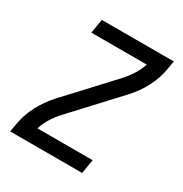

<svg xmlns="http://www.w3.org/2000/svg" viewBox="-171 -863 942 991"><g transform="rotate(30 300.0 -367.5)"><path d="M29 0 37 -46Q46 -105 75.5 -161.5Q105 -218 148 -265L391 -527Q416 -554 436 -585.5Q456 -617 467 -651H137L151 -735H580L572 -689Q563 -630 534 -573.5Q505 -517 461 -470L218 -208Q193 -181 173 -149.5Q153 -118 143 -84H472L458 0Z"/></g></svg>

Font: Iosevka Curly Medium Extended
Style: Italic
Weight: 500
Width: 7
Italic angle: -9°
Monospace: yes
Designer: Belleve Invis
Foundry: Belleve Invis
Version: Version 11.1.0; ttfautohint (v1.8.3)